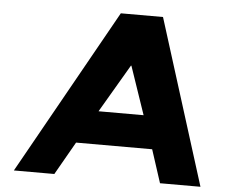

<svg xmlns="http://www.w3.org/2000/svg" viewBox="-56 -890 1137 955"><g transform="rotate(5 513.0 -412.5)"><path d="M719.6 -825H509L47.2 0H249.2L343.3 -165H723.2L776.8 0H978.8ZM666 -330H441L581.8 -570H584.2Z"/></g></svg>

Font: Hussar
Style: BdSuprExtOblOne
Weight: 700
Foundry: Cannot Into Space Fonts
Version: Version 2.00